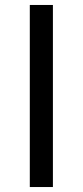

<svg xmlns="http://www.w3.org/2000/svg" viewBox="-20 -753 333 773"><path d="M100 -733H193V0H100Z"/></svg>

Font: SpoqaHanSansJP-Regular
Style: Regular
Weight: 400
Designer: [Source Han Sans]
Ryoko NISHIZUKA  (kana & ideographs); Paul D. Hunt (Latin, Greek & Cyrillic); Wenlong ZHANG  (bopomofo
Foundry: Spoqa (http://bi.spoqa.com)
Version: Version 1.002.20150607